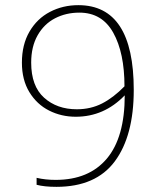

<svg xmlns="http://www.w3.org/2000/svg" viewBox="-20 -715 604 745"><path d="M122 2V-25Q156 -17 196 -17Q325 -17 394.5 -99.5Q464 -182 464 -345Q384 -262 274 -262Q218 -262 170.5 -286Q123 -310 94 -357.5Q65 -405 65 -472Q65 -542 94.5 -592.5Q124 -643 174 -669Q224 -695 284 -695Q499 -695 499 -366Q499 -188 425.5 -89Q352 10 199 10Q152 10 122 2ZM463 -380Q463 -510 419.5 -588Q376 -666 288 -666Q236 -666 193.5 -644Q151 -622 126 -578Q101 -534 101 -472Q101 -381 151 -336Q201 -291 278 -291Q332 -291 376 -313.5Q420 -336 463 -380Z"/></svg>

Font: Maitree ExtraLight
Style: Regular
Weight: 250
Designer: CadsonDemak Team
Foundry: CadsonDemak
Version: Version 1.002